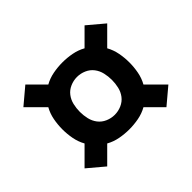

<svg xmlns="http://www.w3.org/2000/svg" viewBox="-119 -759 839 839"><g transform="rotate(-45 300.0 -340.0)"><path d="M483 -87 412 -158Q387 -144 358 -138.5Q329 -133 300 -133Q271 -133 242 -138.5Q213 -144 188 -158L117 -87L41 -151L118 -228Q104 -253 98.5 -282Q93 -311 93 -340Q93 -369 98.5 -398Q104 -427 118 -452L41 -529L117 -593L188 -522Q213 -536 242 -541.5Q271 -547 300 -547Q329 -547 358 -541.5Q387 -536 412 -522L483 -593L559 -529L482 -452Q496 -427 501.5 -398Q507 -369 507 -340Q507 -311 501.5 -282Q496 -253 482 -228L559 -151ZM300 -223Q322 -223 342.5 -232Q363 -241 376 -258Q389 -275 394 -296.5Q399 -318 399 -340Q399 -362 394 -383.5Q389 -405 376 -422Q363 -439 342.5 -448Q322 -457 300 -457Q278 -457 257.5 -448Q237 -439 224 -422Q211 -405 206 -383.5Q201 -362 201 -340Q201 -318 206 -296.5Q211 -275 224 -258Q237 -241 257.5 -232Q278 -223 300 -223Z"/></g></svg>

Font: Iosevka SS04 XBd Ex
Style: Regular
Weight: 800
Width: 7
Monospace: yes
Designer: Belleve Invis
Foundry: Belleve Invis
Version: Version 19.0.0; ttfautohint (v1.8.4)